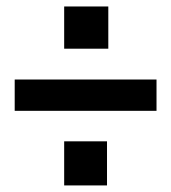

<svg xmlns="http://www.w3.org/2000/svg" viewBox="-20 -583 528 593"><path d="M25.4 -240.7V-337.4H463.4V-240.7ZM178.2 -10.3V-146.5H310.5V-10.3ZM178.2 -432.6V-563H314.5V-432.6Z"/></svg>

Font: Comme
Style: Bold
Weight: 700
Version: Version 1.000;gftools[0.9.27]